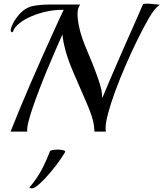

<svg xmlns="http://www.w3.org/2000/svg" viewBox="-20 -723 898 1055"><path d="M141 308Q187 254 214 200Q241 146 253 112Q254 105 267.5 102Q281 99 296 99Q314 99 328 102.5Q342 106 337 114Q317 148 287.5 186.5Q258 225 228 257Q198 289 176 304Q171 307 166 309.5Q161 312 155 312Q147 312 141 308ZM38 0Q60 -56 88.5 -124.5Q117 -193 148 -265Q179 -337 209.5 -405Q240 -473 265.5 -529.5Q291 -586 308 -623Q325 -660 330 -669Q286 -670 240 -660.5Q194 -651 154 -634Q114 -617 86.5 -595Q59 -573 51 -549Q50 -546 47 -546Q39 -546 39 -559Q39 -561 39.5 -563.5Q40 -566 41 -569Q50 -595 63.5 -615Q77 -635 90 -649Q123 -683 164 -690.5Q205 -698 251 -698H420Q418 -694 412 -682Q406 -670 406 -642Q406 -613 417.5 -563Q429 -513 463 -434Q476 -403 487 -376.5Q498 -350 506 -327Q521 -287 528 -263.5Q535 -240 537.5 -227Q540 -214 540.5 -204.5Q541 -195 542 -184Q554 -214 575 -263Q596 -312 621.5 -371Q647 -430 674 -491Q701 -552 725 -606Q749 -660 765 -698Q768 -703 786 -703Q804 -703 827 -700Q850 -697 858 -697Q830 -678 798.5 -624Q767 -570 730 -494Q699 -430 668.5 -359.5Q638 -289 613.5 -222.5Q589 -156 574.5 -102Q560 -48 560 -18Q560 -13 560.5 -8.5Q561 -4 562 0H499Q498 -30 492 -56Q486 -82 473 -115.5Q460 -149 437.5 -199.5Q415 -250 382 -328Q353 -396 339.5 -447Q326 -498 323 -534Q307 -498 285.5 -448.5Q264 -399 241 -344Q218 -289 197 -234Q176 -179 159.5 -131Q143 -83 135 -48.5Q127 -14 130 0Z"/></svg>

Font: Playball
Style: Regular
Weight: 400
Designer: Robert E. Leuschke
Foundry: Robert E. Leuschke
Version: Version 1.010